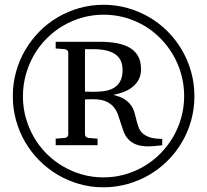

<svg xmlns="http://www.w3.org/2000/svg" viewBox="-20 -757 877 813"><path d="M499 -460.9Q499 -481.4 492.2 -497.8Q485.4 -514.2 470.2 -525.6Q455.1 -537.1 431.4 -543Q407.7 -548.8 374 -548.8H339.8V-369.1Q340.3 -369.1 344.7 -368.9Q349.1 -368.7 355 -368.7Q360.8 -368.7 366.9 -368.4Q373 -368.2 377 -368.2Q406.7 -368.2 429.4 -372.8Q452.1 -377.4 467.5 -388.4Q482.9 -399.4 491 -417Q499 -434.6 499 -460.9ZM667 -142.1Q664.6 -141.6 658.2 -140.9Q651.9 -140.1 643.6 -139.4Q635.3 -138.7 626 -137.9Q616.7 -137.2 608.9 -137.2Q575.7 -137.2 555.2 -145.8Q534.7 -154.3 522.2 -168.5Q509.8 -182.6 503.2 -200.4Q496.6 -218.3 491 -237.1Q485.4 -255.9 478.8 -273.7Q472.2 -291.5 459.7 -305.7Q447.3 -319.8 426.8 -328.4Q406.2 -336.9 373 -336.9Q361.8 -336.9 351.6 -336.4Q341.3 -335.9 339.8 -335.9V-187Q339.8 -182.6 343.8 -178.2Q347.7 -173.8 355 -172.9L393.1 -169.9V-142.1H215.8V-169.9L253.9 -172.9Q261.7 -173.8 265.4 -178.2Q269 -182.6 269 -187V-535.2Q269 -539.6 265.4 -543.7Q261.7 -547.9 253.9 -548.8L215.8 -551.8V-580.1H401.9Q442.9 -580.1 475.3 -574Q507.8 -567.9 530.5 -554.2Q553.2 -540.5 565.2 -518.3Q577.1 -496.1 577.1 -463.9Q577.1 -438.5 567.4 -420.2Q557.6 -401.9 541.5 -388.9Q525.4 -376 504.2 -367.9Q482.9 -359.9 460 -355Q489.7 -348.1 507.3 -336.7Q524.9 -325.2 534.9 -311Q544.9 -296.9 549.3 -280.8Q553.7 -264.6 557.6 -248.8Q561.5 -232.9 566.7 -218.5Q571.8 -204.1 583.3 -193.1Q594.7 -182.1 614.5 -175.5Q634.3 -168.9 667 -168.9ZM759.8 -350.1Q759.8 -397.9 747.6 -441.9Q735.4 -485.8 713.1 -524.2Q690.9 -562.5 659.9 -594Q628.9 -625.5 591.1 -647.9Q553.2 -670.4 509.5 -682.6Q465.8 -694.8 418.9 -694.8Q372.1 -694.8 328.6 -682.6Q285.2 -670.4 247.3 -648.2Q209.5 -626 178 -594.5Q146.5 -563 124.3 -524.7Q102.1 -486.3 89.6 -441.7Q77.1 -397 77.1 -348.1Q77.1 -301.3 89.4 -257.8Q101.6 -214.4 123.5 -176.3Q145.5 -138.2 176.5 -106.9Q207.5 -75.7 245.6 -53.2Q283.7 -30.8 327.1 -18.3Q370.6 -5.9 418 -5.9Q465.3 -5.9 509 -18.3Q552.7 -30.8 590.6 -53.2Q628.4 -75.7 659.7 -107.4Q690.9 -139.2 713.1 -177.2Q735.4 -215.3 747.6 -259.3Q759.8 -303.2 759.8 -350.1ZM803.2 -350.1Q803.2 -296.9 789.6 -247.6Q775.9 -198.2 750.7 -155.3Q725.6 -112.3 690.4 -77.1Q655.3 -42 612.3 -16.8Q569.3 8.3 520 22.2Q470.7 36.1 417 36.1Q364.3 36.1 315.7 22.2Q267.1 8.3 224.6 -16.8Q182.1 -42 147 -77.1Q111.8 -112.3 86.7 -155.3Q61.5 -198.2 47.9 -247.6Q34.2 -296.9 34.2 -350.1Q34.2 -403.3 47.9 -452.6Q61.5 -502 86.7 -544.9Q111.8 -587.9 146.7 -623.3Q181.6 -658.7 224.4 -683.8Q267.1 -709 316.4 -722.9Q365.7 -736.8 418.9 -736.8Q471.2 -736.8 520.3 -722.9Q569.3 -709 612.1 -684.1Q654.8 -659.2 689.9 -623.8Q725.1 -588.4 750.2 -545.4Q775.4 -502.4 789.3 -452.9Q803.2 -403.3 803.2 -350.1Z"/></svg>

Font: BabelStone Ogham Special
Style: Regular
Weight: 400
Designer: Andrew West
Foundry: BabelStone
Version: Version 1.02 March 14, 2022